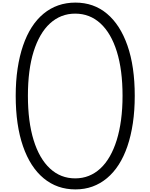

<svg xmlns="http://www.w3.org/2000/svg" viewBox="-20 -1440 1158 1479"><path d="M561 19Q420 19 316.5 -66.5Q213 -152 157 -314Q101 -476 101 -702Q101 -815 115.5 -911.5Q130 -1008 157.5 -1088.5Q185 -1169 224.5 -1230.5Q264 -1292 315.5 -1334.5Q367 -1377 428.5 -1398.5Q490 -1420 561 -1420Q702 -1420 804 -1334.5Q906 -1249 962 -1088.5Q1018 -928 1018 -702Q1018 -589 1003.5 -491.5Q989 -394 961.5 -313.5Q934 -233 894.5 -171.5Q855 -110 804 -67.5Q753 -25 692.5 -3Q632 19 561 19ZM559 -66Q616 -66 664.5 -85.5Q713 -105 753.5 -142.5Q794 -180 825.5 -235Q857 -290 879 -360.5Q901 -431 912.5 -517Q924 -603 924 -702Q924 -901 880 -1042.5Q836 -1184 754 -1259.5Q672 -1335 559 -1335Q503 -1335 454.5 -1316Q406 -1297 365 -1259.5Q324 -1222 292.5 -1167.5Q261 -1113 239 -1043Q217 -973 206 -887.5Q195 -802 195 -702Q195 -503 239 -360.5Q283 -218 365 -142Q447 -66 559 -66Z"/></svg>

Font: Playwrite BE WAL
Style: Regular
Weight: 400
Designer: Veronika Burian, José Scaglione
Foundry: TypeTogether
Version: Version 1.002